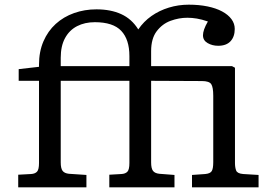

<svg xmlns="http://www.w3.org/2000/svg" viewBox="-20 -802 1157 822"><path d="M58 0V-54L113 -57Q130 -58 138.5 -67Q147 -76 147 -104V-456H60V-506L147 -516V-525Q147 -581 166 -625Q185 -669 218.5 -699.5Q252 -730 297 -746Q342 -762 393 -762Q454 -762 499 -741.5Q544 -721 572 -676Q595 -710 628.5 -733.5Q662 -757 703 -769.5Q744 -782 788 -782Q832 -782 868.5 -774.5Q905 -767 931 -753Q957 -739 971 -720Q985 -701 985 -678Q985 -645 967 -625.5Q949 -606 914 -606Q889 -606 869 -617.5Q849 -629 849 -651Q849 -662 854 -676.5Q859 -691 870 -710Q844 -719 823 -722.5Q802 -726 782 -726Q746 -726 710.5 -713Q675 -700 651 -668.5Q627 -637 627 -583V-519H973L986 -512V-104Q986 -85 991 -72Q996 -59 1021 -57L1087 -53V0H802V-53L859 -57Q880 -59 886.5 -69.5Q893 -80 893 -108V-392Q893 -428 884.5 -441.5Q876 -455 844 -455L627 -456V-107Q627 -81 635 -70.5Q643 -60 662 -58L727 -53V0H448V-54L500 -57Q517 -58 525.5 -67Q534 -76 534 -104V-456H240V-107Q240 -81 248 -70.5Q256 -60 275 -58L350 -53V0ZM240 -519H534V-562Q534 -633 499 -670Q464 -707 386 -707Q343 -707 310 -690Q277 -673 258.5 -639Q240 -605 240 -555Z"/></svg>

Font: Literata Variable Black
Style: Regular
Weight: 900
Designer: Latin by Veronika Burian and Jose Scaglione. Greek by Irene Vlachou. Cyrillic by Vera Evstafieva.
Foundry: TypeTogether
Version: Version 3.021